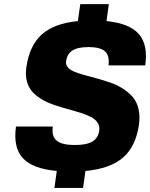

<svg xmlns="http://www.w3.org/2000/svg" viewBox="-20 -820 734 939"><path d="M413.1 -589.8Q360.8 -589.8 334.5 -573.2Q308.1 -556.6 303.2 -520Q300.8 -502.9 312.7 -489.7Q324.7 -476.6 346.7 -468Q368.7 -459.5 397.5 -451.7Q426.3 -443.8 458.3 -435.1Q490.2 -426.3 521.7 -415.3Q553.2 -404.3 580.8 -386.7Q608.4 -369.1 628.4 -346.4Q648.4 -323.7 657 -289.1Q665.5 -254.4 659.7 -210.9Q644.5 -104 582 -49.6Q519.5 4.9 397.9 16.1L386.2 99.1H246.1L257.8 16.1Q139.2 5.4 91.6 -46.6Q43.9 -98.6 58.1 -201.2H238.3Q231.4 -153.8 257.1 -132.3Q282.7 -110.8 345.7 -110.8Q403.3 -110.8 431.6 -127.7Q460 -144.5 465.3 -181.2Q468.3 -203.6 457 -220.5Q445.8 -237.3 424.1 -248.3Q402.3 -259.3 373.8 -268.3Q345.2 -277.3 313.2 -286.1Q281.2 -294.9 249.5 -305.2Q217.8 -315.4 189.9 -331.1Q162.1 -346.7 141.8 -367.2Q121.6 -387.7 112.3 -419.4Q103 -451.2 108.9 -491.2Q124 -597.2 184.3 -651.4Q244.6 -705.6 360.8 -716.8L372.6 -799.8H512.2L501 -716.8Q613.8 -705.6 659.2 -653.3Q704.6 -601.1 690.4 -500H510.3Q517.1 -547.4 493.9 -568.6Q470.7 -589.8 413.1 -589.8Z"/></svg>

Font: Fivo Sans Heavy
Style: Regular
Weight: 900
Designer: Alexander Slobzheninov
Foundry: Alexander Slobzheninov
Version: 1.0